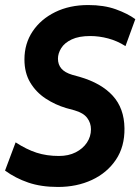

<svg xmlns="http://www.w3.org/2000/svg" viewBox="-22 -732 557 762"><path d="M208 10Q141 10 90 -7.5Q39 -25 -2 -55L40 -167Q83 -139 123 -126Q163 -113 212 -113Q250 -113 278.5 -127.5Q307 -142 323 -166Q339 -190 339 -219Q339 -244 324 -264Q309 -284 274 -294L241 -303Q197 -316 159 -341Q121 -366 98 -404.5Q75 -443 75 -496Q75 -559 107.5 -607.5Q140 -656 197 -684Q254 -712 328 -712Q391 -712 438 -695Q485 -678 515 -656L476 -549Q443 -570 407 -579.5Q371 -589 336 -589Q291 -589 262.5 -575.5Q234 -562 221 -541Q208 -520 208 -499Q208 -476 221.5 -460Q235 -444 265 -435L294 -427Q380 -402 425.5 -352Q471 -302 472 -223Q473 -150 438 -98Q403 -46 343 -18Q283 10 208 10Z"/></svg>

Font: Finlandica SemiBold
Style: Italic
Weight: 600
Italic angle: -8°
Designer: Niklas Ekholm, Juho Hiilivirta, Jaakko Suomalainen
Foundry: Helsinki Type Studio
Version: Version 1.063